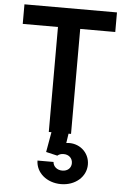

<svg xmlns="http://www.w3.org/2000/svg" viewBox="-63 -745 707 1075"><g transform="rotate(5 290.0 -207.5)"><path d="M228 0H243L223 113L287 128C296 120 308 116 322 116C351 116 372 135 372 163C372 190 352 209 322 209C293 209 271 191 269 165H179C180 233 241 285 321 285C401 285 462 232 462 163C462 94 402 43 331 53L339 0H353V-590H550V-700H30V-590H228Z"/></g></svg>

Font: CommitMono-dimboump
Style: Bold
Weight: 700
Monospace: yes
Designer: Eigil Nikolajsen
Foundry: Eigil Nikolajsen
Version: Version 1.143